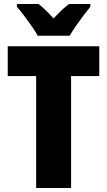

<svg xmlns="http://www.w3.org/2000/svg" viewBox="-20 -947 539 967"><path d="M338 0H162V-564H19V-714H480V-564H338ZM170 -767Q160 -786 140.5 -814Q121 -842 100.5 -869Q80 -896 65 -913V-927H174Q192 -913 210 -895.5Q228 -878 250 -854Q272 -878 291 -896Q310 -914 328 -927H435V-913Q420 -895 400 -868.5Q380 -842 361.5 -815Q343 -788 331 -767Z"/></svg>

Font: Noto Sans Lao Condensed Black
Style: Regular
Weight: 900
Width: 3
Designer: Monotype Design Team
Foundry: Monotype Imaging Inc.
Version: Version 2.003; ttfautohint (v1.8.4.7-5d5b)